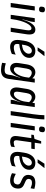

<svg xmlns="http://www.w3.org/2000/svg" viewBox="1462 -2198 932 3897"><g transform="rotate(90 1928.5 -249.0)"><path d="M125 0 193 -488H108L40 0ZM229 -646C233 -676 212 -695 176 -695C141 -695 122 -682 118 -652L114 -623C110 -594 132 -575 167 -575C203 -575 221 -588 225 -617Z M365 0 369 -30C401 -270 484 -421 554 -421C579 -421 595 -407 595 -364C595 -351 594 -336 591 -318L541 0H626L674 -316C678 -340 679 -360 679 -379C679 -466 642 -500 577 -500C498 -500 425 -412 378 -240L375 -238L372 -240L417 -409L428 -488H348L280 0Z M1154 -375C1155 -452 1104 -500 1012 -500C910 -500 829 -423 806 -268L793 -179C791 -163 790 -149 790 -135C790 -43 838 12 933 12C973 12 1029 -2 1074 -23L1089 -101C1044 -78 990 -63 951 -63C898 -63 871 -81 871 -130C871 -139 872 -148 874 -159L876 -173C1075 -190 1153 -277 1154 -375ZM892 -272C908 -378 959 -429 1009 -429C1045 -429 1070 -407 1070 -367C1070 -326 1047 -291 993 -254C965 -243 929 -234 885 -227ZM1120 -685H1030L940 -546H1011Z M1260 -164C1257 -148 1256 -132 1256 -118C1256 -33 1303 12 1367 12C1440 12 1503 -48 1552 -191L1555 -192L1557 -190L1507 -28L1496 43C1487 99 1462 124 1400 124C1361 124 1308 114 1264 100L1254 175C1298 188 1356 197 1397 197C1513 197 1566 149 1582 36L1656 -488H1576L1569 -438C1537 -476 1494 -500 1448 -500C1369 -500 1305 -444 1286 -327ZM1391 -64C1361 -64 1342 -80 1342 -127C1342 -140 1344 -156 1347 -175L1371 -322C1383 -396 1415 -427 1459 -427C1493 -427 1530 -406 1556 -372L1546 -305C1533 -213 1476 -64 1391 -64Z M1758 -164C1755 -148 1754 -132 1754 -118C1754 -33 1801 12 1865 12C1937 12 2001 -48 2049 -191L2052 -192L2054 -190L2013 -65L2004 0H2085L2153 -488H2073L2066 -438C2034 -476 1992 -500 1946 -500C1867 -500 1803 -444 1784 -327ZM1889 -64C1859 -64 1840 -80 1840 -127C1840 -140 1842 -156 1845 -175L1869 -322C1881 -396 1913 -427 1957 -427C1991 -427 2027 -406 2053 -373L2041 -287C2027 -195 1969 -64 1889 -64Z M2234 0H2319L2384 -464C2398 -564 2402 -632 2403 -683H2318C2316 -616 2311 -552 2298 -458Z M2559 0 2627 -488H2542L2474 0ZM2663 -646C2667 -676 2646 -695 2610 -695C2575 -695 2556 -682 2552 -652L2548 -623C2544 -594 2566 -575 2601 -575C2637 -575 2655 -588 2659 -617Z M2743 -139C2741 -125 2740 -111 2740 -99C2740 -20 2782 12 2864 12C2892 12 2934 1 2956 -10L2966 -83C2944 -72 2902 -61 2876 -61C2838 -61 2820 -81 2827 -132L2867 -418H2997L3007 -488H2877L2895 -618H2845L2799 -483L2719 -468L2712 -418H2783Z M3426 -375C3427 -452 3376 -500 3284 -500C3182 -500 3101 -423 3078 -268L3065 -179C3063 -163 3062 -149 3062 -135C3062 -43 3110 12 3205 12C3245 12 3301 -2 3346 -23L3361 -101C3316 -78 3262 -63 3223 -63C3170 -63 3143 -81 3143 -130C3143 -139 3144 -148 3146 -159L3148 -173C3347 -190 3425 -277 3426 -375ZM3164 -272C3180 -378 3231 -429 3281 -429C3317 -429 3342 -407 3342 -367C3342 -326 3319 -291 3265 -254C3237 -243 3201 -234 3157 -227ZM3392 -685H3302L3212 -546H3283Z M3607 -236 3687 -199C3716 -185 3728 -157 3723 -130L3722 -124C3715 -80 3689 -60 3643 -60C3634 -60 3620 -61 3604 -63C3577 -71 3535 -88 3508 -103L3495 -26C3537 -4 3597 12 3643 12C3739 12 3795 -42 3804 -117L3806 -133C3813 -193 3789 -241 3732 -267L3650 -305C3620 -319 3607 -345 3612 -374L3613 -380C3618 -412 3643 -431 3686 -431C3695 -431 3712 -430 3722 -429C3744 -424 3775 -413 3801 -403L3813 -480C3771 -492 3726 -500 3693 -500C3596 -500 3547 -463 3535 -397L3532 -381C3530 -371 3529 -361 3529 -352C3529 -303 3554 -261 3607 -236Z"/></g></svg>

Font: Ropa Sans
Style: Italic
Weight: 400
Designer: Botio Nikoltchev
Foundry: Botjo Nikoltchev
Version: Version 1.002